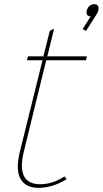

<svg xmlns="http://www.w3.org/2000/svg" viewBox="-20 -904 500 934"><path d="M293.9 -45.9 304.2 -32.2Q234.9 9.8 167 9.8Q105 9.8 80.1 -33.4Q55.2 -76.7 76.2 -164.1L186 -607.9L189 -610.8H110.8L116.2 -629.9H192.9L191.9 -632.8L222.2 -753.9L243.2 -764.2L210.9 -632.8L208 -629.9H402.8L397.9 -610.8H203.1L204.1 -607.9L96.2 -168Q57.1 -7.8 175.8 -7.8Q234.9 -7.8 293.9 -45.9ZM458 -853Q456.1 -842.8 450.2 -835L398.9 -753.9L381.8 -762.2L418 -819.8L423.8 -823.2Q395.5 -824.7 401.9 -853Q405.8 -866.7 415.5 -875.2Q425.3 -883.8 438 -883.8Q451.2 -883.8 456.5 -875.2Q461.9 -866.7 458 -853Z"/></svg>

Font: Sinkin Sans 100 Thin Italic
Style: Regular
Weight: 100
Italic angle: -112°
Designer: Keith Bates
Foundry: K-Type
Version: Sinkin Sans (version 1.0)  by Keith Bates   •   © 2014   www